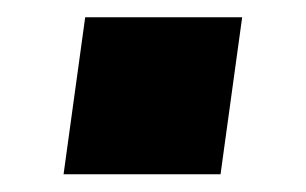

<svg xmlns="http://www.w3.org/2000/svg" viewBox="-20 -358 354 222"><path d="M53.5 -156.5H235L260 -338H78.5Z"/></svg>

Font: HK Grotesk ExtraLight
Style: Italic
Weight: 200
Italic angle: -16°
Designer: Alfredo Marco Pradil
Foundry: Hanken Design Co.
Version: Version 3.001;FEAKit 1.0